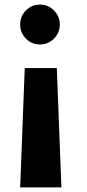

<svg xmlns="http://www.w3.org/2000/svg" viewBox="-20 -588 380 838"><path d="M68 -481Q68 -517 93 -542.5Q118 -568 155 -568Q190 -568 215.5 -542.5Q241 -517 241 -481Q241 -445 215.5 -419.5Q190 -394 155 -394Q118 -394 93 -419.5Q68 -445 68 -481ZM88 -291H228L248 230H68Z"/></svg>

Font: Arvo
Style: Bold
Weight: 700
Designer: Anton Koovit (Cyrillic Expansion: Cyreal)
Foundry: Anton Koovit, Yassin Baggar
Version: Version 3.000